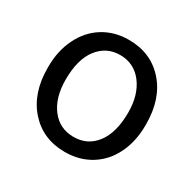

<svg xmlns="http://www.w3.org/2000/svg" viewBox="-126 -671 822 814"><g transform="rotate(30 285.0 -264.0)"><path d="M44.4 -269Q44.4 -346.7 75 -408.7Q105.5 -470.7 159.9 -504.4Q214.4 -538.1 284.2 -538.1Q392.1 -538.1 458.7 -463.4Q525.4 -388.7 525.4 -264.6V-258.3Q525.4 -181.2 495.8 -119.9Q466.3 -58.6 411.4 -24.4Q356.4 9.8 285.2 9.8Q177.7 9.8 111.1 -64.9Q44.4 -139.6 44.4 -262.7ZM135.3 -258.3Q135.3 -170.4 176 -117.2Q216.8 -64 285.2 -64Q354 -64 394.5 -117.9Q435.1 -171.9 435.1 -269Q435.1 -356 393.8 -409.9Q352.5 -463.9 284.2 -463.9Q217.3 -463.9 176.3 -410.6Q135.3 -357.4 135.3 -258.3Z"/></g></svg>

Font: Vazir FD
Style: Regular-FD
Weight: 400
Designer: Saber Rastikerdar
Foundry: Saber Rastikerdar
Version: Version 30.0.0